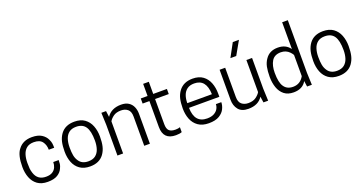

<svg xmlns="http://www.w3.org/2000/svg" viewBox="-40 -1509 4217 2229"><g transform="rotate(-20 2069.0 -394.5)"><path d="M270 11Q192 11 143.5 -24.5Q95 -60 72 -120Q49 -180 49 -253Q49 -401 101 -464Q158 -541 270 -541Q345 -541 389.5 -512.5Q434 -484 453 -441Q467 -412 470 -390Q473 -368 473 -336H406Q406 -396 375 -437Q344 -478 271 -478Q216 -478 183 -452Q150 -426 135 -380.5Q120 -335 120 -277Q120 -236 122.5 -208Q125 -180 135 -150Q166 -52 271 -52Q321 -52 350.5 -71Q380 -90 393 -120Q406 -150 406 -184H473Q473 -156 470 -135Q467 -114 454 -87Q436 -44 391.5 -16.5Q347 11 270 11Z M794 11Q717 11 667.5 -24Q618 -59 594.5 -118.5Q571 -178 571 -253Q571 -322 582.5 -372Q594 -422 624 -464Q681 -541 794 -541Q872 -541 921 -505.5Q970 -470 993.5 -410Q1017 -350 1017 -277Q1017 -208 1005.5 -158Q994 -108 964 -66Q907 11 794 11ZM794 -52Q849 -52 882.5 -78Q916 -104 931 -149.5Q946 -195 946 -253Q946 -371 909.5 -424.5Q873 -478 794 -478Q739 -478 705.5 -452Q672 -426 657 -380.5Q642 -335 642 -277Q642 -218 649.5 -178.5Q657 -139 679 -107Q715 -52 794 -52Z M1533 0H1463V-361Q1463 -424 1430.5 -451Q1398 -478 1348 -478Q1289 -478 1253 -451.5Q1217 -425 1202 -396V0H1132V-380L1126 -530H1184L1194 -455Q1251 -541 1372 -541Q1428 -541 1463.5 -518Q1499 -495 1516 -456.5Q1533 -418 1533 -371Z M1852 11Q1697 11 1697 -147V-467H1613V-530H1697V-680H1767V-530H1936V-467H1767V-156Q1767 -99 1791.5 -75.5Q1816 -52 1869 -52Q1905 -52 1926 -61V0H1925Q1899 11 1852 11Z M2260 11Q2180 11 2129 -25Q2078 -61 2054.5 -121Q2031 -181 2031 -254Q2031 -324 2043 -374Q2055 -424 2085 -464Q2143 -541 2255 -541Q2333 -541 2382 -505Q2431 -469 2454 -409Q2477 -349 2477 -276V-236H2102Q2105 -48 2260 -48Q2312 -48 2345.5 -66.5Q2379 -85 2394.5 -113Q2410 -141 2410 -170H2477Q2477 -131 2457 -89Q2437 -47 2389.5 -18Q2342 11 2260 11ZM2406 -294Q2401 -482 2254 -482Q2200 -482 2166.5 -457.5Q2133 -433 2117.5 -390.5Q2102 -348 2102 -294Z M2748 11Q2665 11 2626 -37.5Q2587 -86 2587 -159V-530H2656V-169Q2656 -106 2688.5 -79Q2721 -52 2771 -52Q2830 -52 2866.5 -79Q2903 -106 2918 -134V-530H2988V-150L2994 0H2936L2925 -74Q2871 11 2748 11ZM2823 -614H2751L2841 -780H2917Z M3308 11Q3236 11 3191.5 -24.5Q3147 -60 3126 -120Q3105 -180 3105 -253Q3105 -326 3115.5 -376Q3126 -426 3153 -464Q3204 -541 3308 -541Q3407 -541 3458 -469V-800H3528V-150L3534 0H3475L3465 -71Q3419 11 3308 11ZM3323 -52Q3412 -52 3458 -134V-396Q3448 -414 3430 -433Q3387 -478 3323 -478Q3244 -478 3210 -422Q3176 -366 3176 -277Q3176 -156 3212 -106Q3248 -52 3323 -52Z M3866 11Q3789 11 3739.5 -24Q3690 -59 3666.5 -118.5Q3643 -178 3643 -253Q3643 -322 3654.5 -372Q3666 -422 3696 -464Q3753 -541 3866 -541Q3944 -541 3993 -505.5Q4042 -470 4065.5 -410Q4089 -350 4089 -277Q4089 -208 4077.5 -158Q4066 -108 4036 -66Q3979 11 3866 11ZM3866 -52Q3921 -52 3954.5 -78Q3988 -104 4003 -149.5Q4018 -195 4018 -253Q4018 -371 3981.5 -424.5Q3945 -478 3866 -478Q3811 -478 3777.5 -452Q3744 -426 3729 -380.5Q3714 -335 3714 -277Q3714 -218 3721.5 -178.5Q3729 -139 3751 -107Q3787 -52 3866 -52Z"/></g></svg>

Font: Tanohe Sans
Style: Regular
Weight: 400
Designer: Village Type and Design LLC & Cristiano Sobral
Foundry: Cooper Hewitt Smithsonian Design Museum
Version: Version 1.00;September 29, 2021;FontCreator 13.0.0.2655 64-b